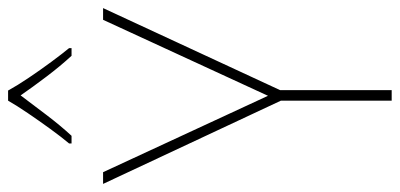

<svg xmlns="http://www.w3.org/2000/svg" viewBox="-277 -712 989 475"><g transform="rotate(-90 217.5 -474.5)"><path d="M218 -306 406 -714H435L232 -276V0H206V-274L0 -714H29ZM231 -949Q243 -927 262.5 -898Q282 -869 302 -842Q322 -815 336 -798V-792H317Q292 -819 265.5 -854Q239 -889 219 -918Q198 -890 171 -854.5Q144 -819 119 -792H100V-798Q116 -817 136 -844.5Q156 -872 175 -900Q194 -928 206 -949Z"/></g></svg>

Font: Noto Sans SemiCondensed Thin
Style: Regular
Weight: 100
Width: 4
Designer: Monotype Design Team
Foundry: Monotype Imaging Inc.
Version: Version 2.013; ttfautohint (v1.8.4.7-5d5b)